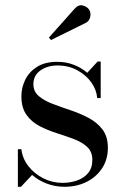

<svg xmlns="http://www.w3.org/2000/svg" viewBox="-20 -706 481 736"><path d="M309 -618.5 175.5 -552.5 167.5 -562 266.5 -673Q281 -689.5 298.2 -684.8Q315.5 -680 322.5 -667.5Q329.5 -655 325.5 -639.8Q321.5 -624.5 309 -618.5ZM60.5 10H48.5V-134H62Q66 -98.5 88.8 -69.2Q111.5 -40 146 -22.5Q180.5 -5 220 -5Q248.5 -5 274.5 -13.8Q300.5 -22.5 317.2 -42Q334 -61.5 334 -93Q334 -124.5 314.2 -142.8Q294.5 -161 263.5 -172.8Q232.5 -184.5 197.8 -195.5Q163 -206.5 132 -222.5Q101 -238.5 81.5 -265.8Q62 -293 62 -337.5Q62 -369.5 76.5 -399.8Q91 -430 121.5 -449.5Q152 -469 199.5 -469Q234 -469 263.2 -457.5Q292.5 -446 314.5 -427L354 -470H366V-330H352.5Q350.5 -360.5 330.8 -389Q311 -417.5 277.2 -436.2Q243.5 -455 200.5 -455Q162 -455 135 -436Q108 -417 108 -383.5Q108 -355 128.8 -337.5Q149.5 -320 182 -307.8Q214.5 -295.5 251 -283.2Q287.5 -271 320 -253.8Q352.5 -236.5 373 -209.5Q393.5 -182.5 393.5 -139.5Q393.5 -95 371.5 -61.2Q349.5 -27.5 312 -8.8Q274.5 10 227 10Q191.5 10 159.2 -2.2Q127 -14.5 103 -35.5Z"/></svg>

Font: Bodoni* 16
Style: Regular
Weight: 400
Version: Version 2.2